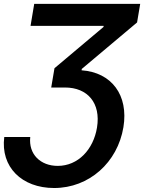

<svg xmlns="http://www.w3.org/2000/svg" viewBox="-20 -747 738 983"><path d="M134.9 -45.5H1.8C-17.8 107.6 91.3 215.6 257.1 215.6C436.1 215.6 582 84.9 611.9 -95.9C638.8 -259.9 551.5 -376.4 397.7 -387.1L398.8 -394.2L681.8 -632.1L697.8 -727.3H155.2L136.4 -614.7H510.7L509.9 -609L258.9 -397.7L242.2 -299H312.5C428.3 -299 497.2 -219.8 476.6 -93.8C458.1 18.5 380 102.3 275.6 102.3C187.1 102.3 125.4 42.6 134.9 -45.5Z"/></svg>

Font: Margiela Sans Semi Bold
Style: Italic
Weight: 600
Italic angle: -9.39999°
Designer: Stefan Endress, Andreas Faust
Version: Version 1.100;FEAKit 1.0